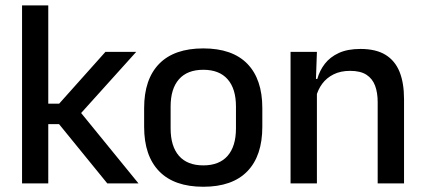

<svg xmlns="http://www.w3.org/2000/svg" viewBox="-20 -682 1578 714"><path d="M379 0 199.5 -220.5H151V-296.5H200L372 -489H486.5L272.5 -251.5V-273L495 0ZM62 0V-662H159.5V0Z M736 12.5Q628 12.5 572 -45Q516 -102.5 516 -210.5V-280Q516 -387.5 572 -444.8Q628 -502 736 -502Q844 -502 899.8 -444.8Q955.5 -387.5 955.5 -280V-210.5Q955.5 -102.5 899.8 -45Q844 12.5 736 12.5ZM736 -67Q795.5 -67 826.5 -102.5Q857.5 -138 857.5 -204.5V-286Q857.5 -352 826.5 -387.2Q795.5 -422.5 736 -422.5Q676.5 -422.5 645.5 -387.2Q614.5 -352 614.5 -286V-204.5Q614.5 -138 645.5 -102.5Q676.5 -67 736 -67Z M1384.5 0V-302Q1384.5 -337.5 1374.8 -363.5Q1365 -389.5 1342.8 -404Q1320.5 -418.5 1282 -418.5Q1246.5 -418.5 1220.5 -405.5Q1194.5 -392.5 1178.2 -370.5Q1162 -348.5 1155 -320.5L1139 -388.5H1160Q1168.5 -419.5 1188 -444.8Q1207.5 -470 1240 -485Q1272.5 -500 1320.5 -500Q1378 -500 1413.5 -478.2Q1449 -456.5 1465.8 -415Q1482.5 -373.5 1482.5 -313V0ZM1060.5 0V-489H1158.5L1154.5 -374.5L1158.5 -368.5V0Z"/></svg>

Font: Anek Tamil Medium
Style: Regular
Weight: 500
Designer: Aadarsh Rajan (Tamil), Yesha Goshar (Latin)
Foundry: Ek Type
Version: Version 1.003